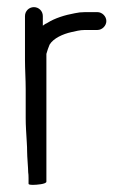

<svg xmlns="http://www.w3.org/2000/svg" viewBox="-20 -533 367 538"><path d="M50 -488V-365C50 -339.1 52 -310 52 -283V-202C52 -192 52.3 -181 53 -169L55 -135C55.7 -125 56 -116 56 -108C56 -93.3 59 -61.8 59 -50C59.7 -46 60 -40.7 60 -34V-18C60 -16 64.2 -15 72.5 -15C81.5 -15 110 -16.9 110 -24V-382C112 -389.9 116 -401 119 -408C129.7 -425.8 156.4 -437.8 180 -443C191.5 -445.3 202.9 -449 218 -449H253C266.2 -449 278 -460.8 278 -474C278 -487.2 266.2 -499 253 -499H218C208 -499 198.7 -498 190 -496C161.8 -490.9 133.6 -482.1 113 -469C108.3 -467 104 -464.3 100 -461V-488C100 -502.1 88.7 -513 75 -513C61.3 -513 50 -502.1 50 -488Z"/></svg>

Font: HoneyBee
Style: Book
Weight: 300
Foundry: Cannot Into Space Fonts
Version: Version 0.89